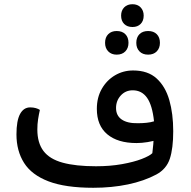

<svg xmlns="http://www.w3.org/2000/svg" viewBox="-20 -874 907 910"><path d="M634 -290Q654 -290 674 -292Q694 -294 710 -299Q702 -375 677 -410.5Q652 -446 609 -446Q575 -446 552.5 -421.5Q530 -397 530 -362Q530 -326 557 -307.5Q584 -289 634 -290ZM435 -86Q502 -86 558 -96Q614 -106 651.5 -120.5Q689 -135 702 -148Q704 -163 706.5 -190.5Q709 -218 708 -240L727 -212Q707 -205 679.5 -200.5Q652 -196 627 -196Q538 -196 488.5 -237.5Q439 -279 439 -358Q439 -412 462.5 -453Q486 -494 525 -517Q564 -540 611 -540Q681 -540 722.5 -502Q764 -464 782.5 -399.5Q801 -335 801 -252Q801 -171 785 -122Q769 -73 721 -47Q663 -16 586.5 0Q510 16 422 16Q290 16 210 -14.5Q130 -45 94 -102Q58 -159 58 -237Q58 -302 75 -333.5Q92 -365 123 -365Q138 -365 150 -361.5Q162 -358 169 -353Q164 -331 160.5 -308.5Q157 -286 157 -260Q157 -197 186 -158.5Q215 -120 277 -103Q339 -86 435 -86ZM608 -746Q583 -746 568.5 -760.5Q554 -775 554 -800Q554 -824 568.5 -839Q583 -854 608 -854Q632 -854 646.5 -839Q661 -824 661 -800Q661 -775 646.5 -760.5Q632 -746 608 -746ZM533 -615Q508 -615 493 -630.5Q478 -646 478 -671Q478 -697 493 -712Q508 -727 533 -727Q559 -727 574 -712Q589 -697 589 -671Q589 -646 574 -630.5Q559 -615 533 -615ZM682 -615Q656 -615 641 -630.5Q626 -646 626 -671Q626 -697 641 -712Q656 -727 682 -727Q708 -727 723 -712Q738 -697 738 -671Q738 -646 723 -630.5Q708 -615 682 -615Z"/></svg>

Font: Baloo Bhaijaan 2 Medium
Style: Regular
Weight: 500
Designer: Sanskriti Dholi, Noopur Datye and Ek Type
Foundry: Ek Type
Version: Version 1.701